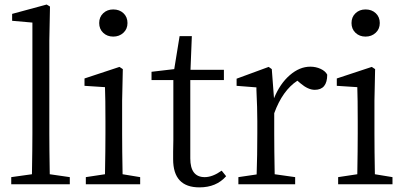

<svg xmlns="http://www.w3.org/2000/svg" viewBox="-20 -808 1780 842"><path d="M29.3 0V-31.2L120.1 -43.9Q122.1 -159.2 122.1 -222.7V-709L33.2 -716.8V-747.1L184.6 -788.1L199.2 -779.3L196.3 -628.9V-222.7Q196.3 -159.2 198.2 -43.9L286.1 -31.2V0Z M356.4 0V-31.2L440.4 -43.9Q442.4 -151.4 442.4 -222.7V-277.3Q442.4 -377 440.4 -425.8L350.6 -431.6V-463.9L503.9 -514.6L518.6 -504.9L515.6 -366.2V-222.7Q515.6 -151.4 517.6 -43.9L594.7 -31.2V0ZM476.6 -766.6Q503.9 -766.6 521.5 -750Q539.1 -733.4 539.1 -707Q539.1 -680.7 521 -664.1Q502.9 -647.5 476.6 -647.5Q450.2 -647.5 432.6 -664.1Q415 -680.7 415 -707Q415 -733.4 432.6 -750Q450.2 -766.6 476.6 -766.6Z M854.5 13.7Q739.3 13.7 739.3 -109.4Q739.3 -120.1 739.3 -142.6Q740.2 -172.9 740.2 -194.3V-457H644.5V-493.2L744.1 -504.9L767.6 -649.4H821.3L815.4 -502H961.9V-457H814.5V-113.3Q814.5 -31.2 877.9 -31.2Q912.1 -31.2 952.1 -59.6L971.7 -35.2Q928.7 13.7 854.5 13.7Z M1025.4 0V-31.2L1105.5 -43Q1108.4 -125 1108.4 -222.7V-276.4Q1108.4 -334 1104.5 -414.1Q1104.5 -420.9 1104.5 -424.8L1017.6 -431.6V-462.9L1158.2 -514.6L1171.9 -504.9L1181.6 -377Q1208 -441.4 1251 -478.5Q1293.9 -515.6 1340.8 -515.6Q1365.2 -515.6 1386.2 -505.9Q1407.2 -496.1 1415 -480.5Q1415 -414.1 1360.4 -414.1Q1331.1 -414.1 1297.9 -442.4L1284.2 -454.1Q1218.8 -411.1 1182.6 -311.5V-222.7Q1182.6 -153.3 1184.6 -43.9L1274.4 -31.2V0Z M1462.9 0V-31.2L1546.9 -43.9Q1548.8 -151.4 1548.8 -222.7V-277.3Q1548.8 -377 1546.9 -425.8L1457 -431.6V-463.9L1610.4 -514.6L1625 -504.9L1622.1 -366.2V-222.7Q1622.1 -151.4 1624 -43.9L1701.2 -31.2V0ZM1583 -766.6Q1610.4 -766.6 1627.9 -750Q1645.5 -733.4 1645.5 -707Q1645.5 -680.7 1627.4 -664.1Q1609.4 -647.5 1583 -647.5Q1556.6 -647.5 1539.1 -664.1Q1521.5 -680.7 1521.5 -707Q1521.5 -733.4 1539.1 -750Q1556.6 -766.6 1583 -766.6Z"/></svg>

Font: Bpmf GenYo Min R
Style: R
Weight: 400
Foundry: But Ko
Version: Version 1.320